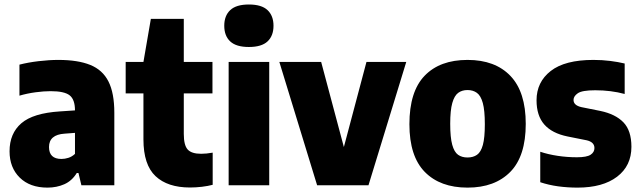

<svg xmlns="http://www.w3.org/2000/svg" viewBox="-20 -824 2845 854"><path d="M191 10.5Q113 10.5 67.8 -34Q22.5 -78.5 22.5 -151Q22.5 -230.5 75 -275.8Q127.5 -321 247 -328.5L313.5 -333Q313.5 -381 290 -399.8Q266.5 -418.5 205 -418.5Q175 -418.5 137.8 -413.5Q100.5 -408.5 66.5 -398.5V-536.5Q105.5 -546.5 152.2 -552Q199 -557.5 239.5 -557.5Q326.5 -557.5 381.5 -535.2Q436.5 -513 462.5 -461.5Q488.5 -410 488.5 -322.5V0H342L329 -54.5H321.5Q300 -19.5 266 -4.5Q232 10.5 191 10.5ZM198 -170Q198 -117 253.5 -117Q268.5 -117 284.2 -122Q300 -127 313.5 -139.5V-233L267.5 -229.5Q198 -225 198 -170Z M825 10Q725.5 10 671.8 -40.5Q618 -91 618 -204V-408.5H539V-548.5H618L651 -740H797.5V-548.5H925V-408.5H797.5V-228.5Q797.5 -178 814.8 -159Q832 -140 874.5 -140Q886 -140 898.5 -141.2Q911 -142.5 926 -145V-2Q905.5 3.5 878.2 6.8Q851 10 825 10Z M997 0V-548.5H1177.5V0ZM1087 -615Q1030.5 -615 1004 -639.8Q977.5 -664.5 977.5 -709.5Q977.5 -754 1004 -779Q1030.5 -804 1087 -804Q1143.5 -804 1170 -779Q1196.5 -754 1196.5 -709.5Q1196.5 -664.5 1170 -639.8Q1143.5 -615 1087 -615Z M1390.5 0 1222.5 -548.5H1408.5L1509.5 -170L1610 -548.5H1787L1619 0Z M2059.5 10.5Q1938 10.5 1869.5 -59.2Q1801 -129 1801 -271.5Q1801 -417 1868.8 -487.2Q1936.5 -557.5 2059.5 -557.5Q2182.5 -557.5 2250.5 -486.2Q2318.5 -415 2318.5 -273Q2318.5 -129.5 2249.8 -59.5Q2181 10.5 2059.5 10.5ZM2059.5 -123.5Q2084.5 -123.5 2101.8 -135.5Q2119 -147.5 2127.8 -179.5Q2136.5 -211.5 2136.5 -271.5Q2136.5 -333 2127.5 -365.8Q2118.5 -398.5 2101.2 -411Q2084 -423.5 2059.5 -423.5Q2035 -423.5 2018 -411Q2001 -398.5 1991.8 -366Q1982.5 -333.5 1982.5 -273.5Q1982.5 -212.5 1991.5 -180Q2000.5 -147.5 2017.5 -135.5Q2034.5 -123.5 2059.5 -123.5Z M2549 10.5Q2504.5 10.5 2462.5 4.8Q2420.5 -1 2383 -13.5V-149Q2419 -137 2460.8 -130.8Q2502.5 -124.5 2546 -124.5Q2590 -124.5 2607 -135.8Q2624 -147 2624 -165.5Q2624 -192 2589.5 -200L2504.5 -217Q2435.5 -231 2401 -270.2Q2366.5 -309.5 2366.5 -378Q2366.5 -459 2429.5 -508.2Q2492.5 -557.5 2619.5 -557.5Q2658.5 -557.5 2694 -553Q2729.5 -548.5 2758.5 -541.5V-406Q2697.5 -422.5 2627.5 -422.5Q2569 -422.5 2550 -409.2Q2531 -396 2531 -379.5Q2531 -355.5 2566 -347.5L2650.5 -330.5Q2717.5 -316.5 2753 -279.8Q2788.5 -243 2788.5 -171Q2788.5 -86.5 2724.8 -38Q2661 10.5 2549 10.5Z"/></svg>

Font: Encode Sans SemiCondensed SemiCondensed ExtraBold
Style: Regular
Weight: 800
Width: 4
Designer: Multiple Designers
Foundry: Impallari Type
Version: Version 3.000; ttfautohint (v1.8.3) -l 8 -r 50 -G 200 -x 14 